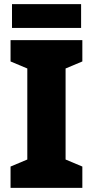

<svg xmlns="http://www.w3.org/2000/svg" viewBox="-20 -908 448 928"><path d="M378 0H31V-103L112 -137V-577L31 -611V-714H378V-611L297 -577V-137L378 -103ZM372 -888V-773H38V-888Z"/></svg>

Font: Noto Sans Myanmar UI SemiCondensed Black
Style: Regular
Weight: 900
Width: 4
Designer: Monotype Design Team
Foundry: Monotype Imaging Inc.
Version: Version 2.103; ttfautohint (v1.8.4.7-5d5b)